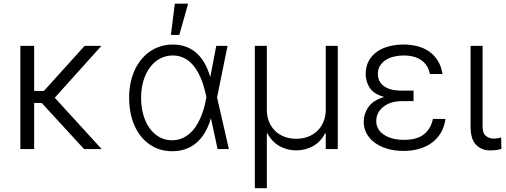

<svg xmlns="http://www.w3.org/2000/svg" viewBox="-20 -788 2675 1015"><path d="M160.5 -545.5V-307.2H212L427.2 -545.5H516L269.5 -271.3L517.4 0H424.4L200.6 -243.6L160.5 -244V0H87.7V-545.5Z M692.1 -417.6Q707 -449.2 727.6 -474.3Q748.2 -499.3 773.8 -516.7Q799.4 -534.1 829.4 -543.3Q859.4 -552.6 893.1 -552.6Q934.3 -552.6 966.6 -539.6Q998.9 -526.6 1023.1 -503.7Q1047.2 -480.8 1064.1 -449.2Q1081 -417.6 1091.6 -380.3L1123.2 -545.5H1182.9L1127.5 -272.7L1190 0H1130.3L1095.2 -162.3H1094.8Q1082.4 -119 1062.7 -86.3Q1043 -53.6 1016.9 -31.8Q990.8 -9.9 958.6 0.9Q926.5 11.7 889.2 11.4Q821 11 769.5 -25.6Q744 -43.3 724.1 -68.5Q704.2 -93.8 690.5 -125.2Q676.8 -156.6 669.7 -193.7Q662.6 -230.8 662.6 -272.4Q662.6 -352.3 692.1 -417.6ZM725.9 -271.3Q725.9 -222.7 737.6 -181.5Q749.3 -140.3 770.8 -110.3Q792.3 -80.3 822.4 -63.4Q852.6 -46.5 889.2 -46.5Q917.3 -46.5 940.2 -55.9Q963.1 -65.3 981.7 -81.3Q1000.4 -97.3 1014.6 -118.6Q1028.8 -139.9 1039.2 -163.7Q1049.7 -187.5 1057 -212.4Q1064.3 -237.2 1068.5 -260.3L1071 -273.4L1068.9 -283.7Q1063.9 -307.9 1056.6 -332.7Q1049.4 -357.6 1038.9 -381Q1028.4 -404.5 1014.6 -425.2Q1000.7 -446 982.8 -461.5Q964.8 -476.9 942.6 -485.8Q920.5 -494.7 893.1 -494.7Q856.5 -494.7 825.8 -478.2Q795.1 -461.6 772.9 -432Q750.7 -402.3 738.3 -361.3Q725.9 -320.3 725.9 -271.3ZM883.5 -603.3 904.1 -768.5H974.4L927.9 -603.3Z M1327.1 207V-545.5H1390.6V-208.5Q1390.6 -173.7 1402 -145.2Q1413.4 -116.8 1433.9 -96.6Q1454.5 -76.3 1483.1 -65.3Q1511.7 -54.3 1546.2 -54.3Q1580.6 -54.3 1609.2 -65.5Q1637.8 -76.7 1658.4 -96.9Q1679 -117.2 1690.5 -145.6Q1702.1 -174 1702.1 -208.5V-545.5H1765.6V0H1702.1V-82.7H1698.2Q1687.5 -61.4 1671.7 -44.6Q1655.9 -27.7 1636.2 -16.3Q1616.5 -5 1593.6 1.1Q1570.7 7.1 1546.2 7.1Q1521.7 7.1 1498.9 1.1Q1476.2 -5 1456.5 -16.3Q1436.8 -27.7 1420.8 -44.6Q1404.8 -61.4 1394.2 -82.7H1390.6V207Z M1927.2 -221.6Q1951.7 -257.8 2011 -275.6Q1954.9 -290.8 1933.9 -324.6Q1913 -358.3 1913 -396.3Q1913.4 -438.6 1930.6 -468.2Q1947.8 -497.9 1975.9 -516.7Q2003.9 -535.5 2039.6 -544Q2075.3 -552.6 2112.6 -552.6Q2151.6 -552.6 2186.4 -543.7Q2221.2 -534.8 2248.6 -515.8Q2275.9 -496.8 2294.4 -467.3Q2312.9 -437.9 2319.2 -396.7H2252.8Q2242.5 -445.3 2207.2 -470Q2171.9 -494.7 2112.6 -494.7Q2089.8 -494.7 2065.9 -489.5Q2041.9 -484.4 2022.5 -473Q2003.2 -461.6 1990.6 -443Q1978 -424.4 1977.6 -397.4Q1977.3 -356.5 2009.4 -332.7Q2041.5 -308.9 2104.8 -308.9H2166.2V-253.2H2104.8Q2044 -253.2 2006.7 -223.4Q1968.8 -193.2 1969.1 -147.4Q1969.1 -103.3 2009.6 -76Q2049.7 -48.7 2116.8 -48.7Q2183.6 -48.7 2220.3 -77.2Q2257.1 -105.8 2268.8 -159.4H2334.9Q2329.2 -115.8 2309.3 -83.8Q2289.4 -51.8 2259.8 -31.1Q2230.1 -10.3 2192.6 -0.2Q2155.2 9.9 2114 9.9Q2067.1 9.9 2028.4 -1.4Q1989.7 -12.8 1961.6 -33.2Q1933.6 -53.6 1918.1 -82Q1902.7 -110.4 1902.7 -144.9Q1902.7 -185 1927.2 -221.6Z M2467.7 -545.5H2531.2V-118.3Q2531.2 -82.4 2549.4 -68.9Q2567.1 -55.4 2589.1 -55.4Q2601.9 -55.4 2613.6 -57.5Q2625.4 -59.7 2629.3 -61.1L2630.7 -0.4Q2623.2 1.8 2608 4.4Q2592.7 7.1 2569.2 7.1Q2525.9 7.1 2496.4 -22.7Q2467.7 -52.2 2467.7 -118.3Z"/></svg>

Font: Inter P Light
Style: Regular
Weight: 300
Designer: Rasmus Andersson
Foundry: rsms
Version: Version 3.018;git-588b23468